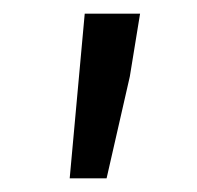

<svg xmlns="http://www.w3.org/2000/svg" viewBox="-20 -710 289 281"><path d="M82 -449 104 -690H185L170 -598L136 -449Z"/></svg>

Font: .
Style: 
Weight: 400
Designer: Paul D. Hunt, Dalton Maag
Foundry: Dalton Maag Ltd
Version: Version 1.200